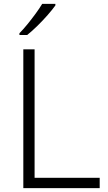

<svg xmlns="http://www.w3.org/2000/svg" viewBox="-20 -968 555 988"><path d="M100 0V-714H158V-53H493V0ZM265 -940Q250 -919 225.5 -891Q201 -863 173 -835.5Q145 -808 120 -788H80V-797Q99 -816 121 -843Q143 -870 163.5 -898Q184 -926 197 -948H265Z"/></svg>

Font: Noto Traditional Nushu Light
Style: Regular
Weight: 300
Designer: LIU Zhao
Foundry: LiuZhao Studio
Version: Version 2.003; ttfautohint (v1.8.4.7-5d5b)